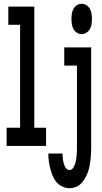

<svg xmlns="http://www.w3.org/2000/svg" viewBox="-20 -770 540 1013"><path d="M411 -590Q397 -590 385.5 -597.5Q374 -605 367.5 -617Q361 -629 359 -642.5Q357 -656 357 -670Q357 -684 359 -697.5Q361 -711 367.5 -723Q374 -735 385.5 -742.5Q397 -750 411 -750Q424 -750 436 -742.5Q448 -735 454.5 -723Q461 -711 463 -697.5Q465 -684 465 -670Q465 -656 463 -642.5Q461 -629 454.5 -617Q448 -605 436 -597.5Q424 -590 411 -590ZM15 0V-96H86V-639H24V-735H161V-96H223V0ZM347 223Q327 223 308.5 214Q290 205 277.5 190Q265 175 257.5 156.5Q250 138 245 118.5Q240 99 237.5 79.5Q235 60 235 40H310Q310 49 310.5 57.5Q311 66 312.5 74.5Q314 83 316 91Q318 99 321.5 107Q325 115 331.5 121Q338 127 347 127Q358 127 364.5 117.5Q371 108 375 97.5Q379 87 381 76Q383 65 384 54Q385 43 385.5 32Q386 21 386 10V-424H319V-520H461V10Q461 27 460 43.5Q459 60 457 77Q455 94 451.5 110.5Q448 127 442 142.5Q436 158 427.5 172.5Q419 187 407 199Q395 211 379 217Q363 223 347 223Z"/></svg>

Font: Iosevka Algr
Style: Bold
Weight: 700
Monospace: yes
Designer: Belleve Invis
Foundry: Belleve Invis
Version: Version 26.0.2; ttfautohint (v1.8.3)